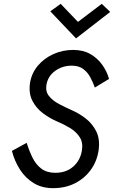

<svg xmlns="http://www.w3.org/2000/svg" viewBox="-20 -970 594 1000"><path d="M119 -226 42 -184Q56 -130 84.5 -86Q113 -42 156 -16Q199 10 256 10Q321 10 371.5 -16Q422 -42 454 -87Q486 -132 494 -190Q501 -246 481.5 -285.5Q462 -325 427.5 -352Q393 -379 354 -396Q320 -411 287 -428.5Q254 -446 235 -470Q216 -494 222 -529Q230 -574 267.5 -601Q305 -628 354 -628Q390 -628 413 -611Q436 -594 450 -568Q464 -542 474 -514L548 -559Q537 -598 512.5 -632.5Q488 -667 450.5 -688.5Q413 -710 361 -710Q306 -710 257.5 -688Q209 -666 176.5 -627Q144 -588 136 -536Q129 -483 149 -444.5Q169 -406 204 -380Q239 -354 276 -338Q312 -323 344.5 -303.5Q377 -284 395.5 -255Q414 -226 406 -183Q397 -133 360.5 -101.5Q324 -70 268 -70Q224 -70 195.5 -91.5Q167 -113 149.5 -148.5Q132 -184 119 -226ZM386 -856 296 -950 242 -911 376 -770 554 -908 510 -950Z"/></svg>

Font: Jost* 400 Book Italic
Style: Italic
Weight: 400
Italic angle: -10°
Version: Version 3.200; ttfautohint (v0.97) -l 8 -r 50 -G 200 -x 14 -